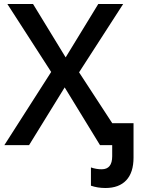

<svg xmlns="http://www.w3.org/2000/svg" viewBox="-20 -734 716 971"><path d="M620.1 0H485.8L307.1 -292L127 0H2L238.8 -370.1L17.1 -713.9H147L312 -443.8L477.1 -713.9H603L379.9 -368.2ZM513.2 216.8Q473.6 216.8 439.9 205.1V112.8Q466.8 122.1 494.1 122.1Q547.4 122.1 547.4 56.2V-110.8H655.3V63Q655.3 138.2 618.7 177.5Q582 216.8 513.2 216.8Z"/></svg>

Font: JBL Sans
Style: Semibold
Weight: 600
Version: Version 1.10